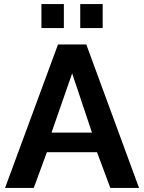

<svg xmlns="http://www.w3.org/2000/svg" viewBox="-20 -930 712 950"><path d="M185 -791H296V-910H185ZM377 -791H488V-910H377ZM267 -710 5 0H147L212 -177H460L526 0H668L407 -710ZM435 -274H235L337 -567Z"/></svg>

Font: FIGSv2-sans-serif
Style: Bold
Weight: 700
Designer: Matt McInerney, Pablo Impallari, Rodrigo Fuenzalida,Mirko Velimirovic
Foundry: Matt McInerney, Pablo Impallari, Rodrigo Fuenzalida
Version: Version 4.021;hotconv 1.0.109;makeotfexe 2.5.65596